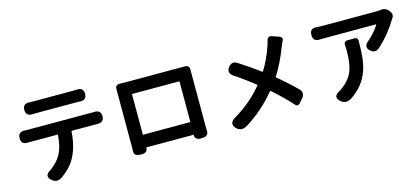

<svg xmlns="http://www.w3.org/2000/svg" viewBox="-63 -1284 4045 1847"><g transform="rotate(-15 1960.0 -360.5)"><path d="M284 30Q208 -26 296 -74Q353 -117 386 -166Q441 -249 447 -382H312H177Q164 -382 150 -382Q83 -377 83 -442Q83 -507 152 -502Q160 -501 177 -501Q498 -501 819 -501Q827 -501 835 -501Q908 -507 908 -442Q908 -379 840 -382Q830 -382 819 -382H701H583Q574 -234 520 -130Q473 -38 370 31Q323 59 284 30ZM737 -634Q723 -635 696 -635Q599 -635 501 -635Q402 -635 303 -635Q276 -635 262 -634Q197 -631 197 -693Q197 -758 267 -752Q279 -751 302 -751Q402 -751 501 -751Q599 -751 696 -751Q720 -751 733 -752Q802 -758 802 -693Q802 -631 737 -634Z M1180 11Q1141 11 1125 2Q1103 -9 1104 -40Q1104 -55 1105 -87Q1105 -115 1105 -127Q1105 -367 1105 -606Q1105 -632 1105 -657Q1103 -702 1152 -700Q1173 -699 1207 -699Q1477 -699 1746 -699Q1770 -699 1794 -699Q1817 -700 1829.5 -688.5Q1842 -677 1841 -656Q1841 -631 1841 -606Q1841 -366 1841 -126Q1841 -117 1841 -92Q1842 -59 1842 -42Q1843 -11 1821 1Q1804 11 1766 11Q1740 11 1724 -2Q1708 -15 1709 -40V-42H1591H1473H1237V-40Q1238 -15 1222 -2Q1206 11 1180 11ZM1237 -168H1473H1710V-574H1473H1237Z M2123 5Q2089 -25 2097 -54Q2103 -81 2145 -103Q2307 -199 2427 -345Q2326 -427 2230 -490Q2199 -509 2193 -534Q2187 -559 2209 -586Q2247 -631 2294 -601Q2409 -527 2508 -454Q2572 -554 2617 -687Q2618 -691 2621 -701Q2628 -724 2631 -736Q2635 -754 2648.5 -762Q2662 -770 2681 -763L2713 -752L2753 -738Q2768 -733 2773 -721Q2778 -709 2771 -696Q2757 -668 2745 -638Q2690 -492 2614 -372Q2723 -282 2808 -197Q2826 -178 2826 -154Q2826 -130 2807 -109L2798 -99L2771 -68Q2760 -57 2748 -57Q2735 -57 2725 -69Q2637 -168 2530 -260Q2397 -98 2225 9Q2165 43 2123 5Z M3164 16Q3125 -15 3129 -40Q3133 -65 3178 -88Q3188 -94 3193 -98Q3281 -159 3314 -245Q3341 -318 3341 -449Q3341 -464 3339 -493V-496Q3337 -515 3346.5 -526Q3356 -537 3375 -537H3405H3444Q3476 -537 3476 -502Q3475 -403 3470 -348Q3462 -267 3440 -207Q3393 -73 3263 14Q3238 29 3213 31Q3185 32 3164 16ZM3561 -383Q3531 -407 3534 -434Q3538 -459 3570 -483Q3646 -550 3681 -614Q3554 -614 3426 -614Q3298 -614 3170 -614Q3139 -614 3124 -613Q3051 -607 3051 -674Q3051 -711 3069 -725Q3087 -739 3125 -735Q3155 -733 3170 -733Q3304 -733 3438 -733Q3569 -733 3699 -733Q3736 -733 3767 -737Q3798 -742 3830 -712Q3850 -693 3855 -671Q3859 -647 3843 -627Q3842 -626 3840.5 -623Q3839 -620 3838 -619Q3805 -563 3757 -503Q3700 -433 3644 -384Q3602 -350 3561 -383Z"/></g></svg>

Font: GenSenRounded2 TW B
Style: Regular
Weight: 700
Version: Version 2.000;PS 2;hotconv 16.6.51;makeotf.lib2.5.65220 DEVE